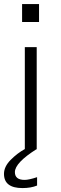

<svg xmlns="http://www.w3.org/2000/svg" viewBox="-20 -749 307 963"><path d="M90.8 -638.7V-728.5H175.8V-638.7ZM104.5 0V-512.7H164.1V0ZM0 123Q0 86.9 33.2 53.2Q66.4 19.5 105.5 -2H165Q54.7 67.4 54.7 114.3Q54.7 153.3 103.5 153.3Q125 153.3 166 139.6V181.6Q134.8 194.3 92.8 194.3Q0 194.3 0 123Z"/></svg>

Font: Gothic A1 Light
Style: Regular
Weight: 300
Version: Version 2.50